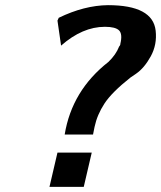

<svg xmlns="http://www.w3.org/2000/svg" viewBox="-20 -726 625 745"><path d="M203 -646 208 -657Q307 -705 399 -706Q573 -706 584 -607Q590 -553 565 -507.5Q540 -462 508 -440L486 -425Q414 -368 385.5 -324.5Q357 -281 347 -234L341 -204H231Q259 -375 401 -486Q430 -514 442 -545Q442 -546 444 -548L445 -549Q446 -550 446 -551Q447 -553 447 -556Q456 -594 442 -608Q428 -622 387 -622Q300 -622 217 -549ZM172 -1 203 -134H336L305 -1Z"/></svg>

Font: Coval
Style: ExtraBold Italic
Weight: 800
Foundry: Context Ltd
Version: Version 001.000